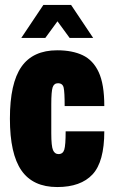

<svg xmlns="http://www.w3.org/2000/svg" viewBox="-20 -743 461 775"><path d="M66 -590 155 -723H267L356 -590H261L212 -657L163 -590ZM211 12Q113 12 66.5 -55Q20 -122 20 -264Q20 -407 66.5 -473.5Q113 -540 211 -540Q272 -540 314 -520Q356 -500 378.5 -451.5Q401 -403 401 -315H241Q241 -371 237 -389Q233 -407 214 -407Q198 -407 192.5 -390.5Q187 -374 187 -322V-205Q187 -153 194 -137Q201 -121 216 -121Q234 -121 239.5 -139Q245 -157 245 -213H401Q401 -90 353.5 -39Q306 12 211 12Z"/></svg>

Font: Archivo ExtraCondensed Black
Style: Regular
Weight: 900
Width: 2
Designer: Hector Gatti
Foundry: Omnibus-Type
Version: Version 2.001; ttfautohint (v1.8.3)